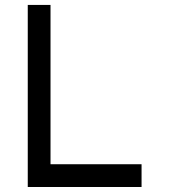

<svg xmlns="http://www.w3.org/2000/svg" viewBox="-20 -747 676 767"><path d="M90.9 -727.3V0H545.5V-90.9H181.8V-727.3Z"/></svg>

Font: Departure Mono
Style: Regular
Weight: 400
Monospace: yes
Designer: Helena Zhang
Version: Version 1.500;Glyphs 3.3.1 (3343)